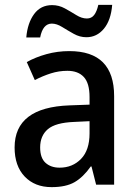

<svg xmlns="http://www.w3.org/2000/svg" viewBox="-20 -759 562 789"><path d="M265 -549Q449 -549 449 -364V0H375L356 -75H353Q322 -31 286.5 -10.5Q251 10 192 10Q123 10 81.5 -33.5Q40 -77 40 -153Q40 -318 266 -326L348 -329V-360Q348 -417 324.5 -442.5Q301 -468 257 -468Q222 -468 189 -457.5Q156 -447 123 -430L90 -504Q126 -524 171 -536.5Q216 -549 265 -549ZM285 -258Q208 -255 176.5 -228Q145 -201 145 -153Q145 -110 167 -90Q189 -70 225 -70Q278 -70 313 -106Q348 -142 348 -211V-261ZM88 -605Q93 -664 120 -701Q147 -738 194 -738Q222 -738 246.5 -724.5Q271 -711 293.5 -697Q316 -683 337 -683Q356 -683 367 -697.5Q378 -712 384 -739H441Q436 -676 407 -641Q378 -606 335 -606Q308 -606 283 -620Q258 -634 235.5 -648Q213 -662 193 -662Q156 -662 145 -605Z"/></svg>

Font: Noto Sans Sinhala UI SemiCondensed Medium
Style: Regular
Weight: 500
Width: 4
Designer: Jelle Bosma - Monotype Design Team
Foundry: Monotype Imaging Inc.
Version: Version 2.006; ttfautohint (v1.8.4.7-5d5b)